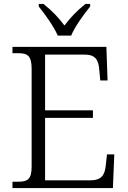

<svg xmlns="http://www.w3.org/2000/svg" viewBox="-20 -951 646 971"><path d="M272 -771H340C358 -816 405 -880 436 -918V-931H412C368 -896 336 -862 306 -822C276 -862 244 -896 200 -931H176V-918C207 -880 253 -816 272 -771ZM43 0H551L558 -170H521L515 -115C510 -66 494 -39 436 -39H208V-355H450V-393H208V-675H407C463 -675 478 -648 482 -599L487 -544H524L518 -714H43V-682H70C117 -682 140 -672 140 -603V-109C140 -41 117 -32 70 -32H43Z"/></svg>

Font: Noto Serif Ethiopic Light
Style: Regular
Weight: 300
Designer: Monotype Design Team
Foundry: Monotype Imaging Inc.
Version: Version 2.102